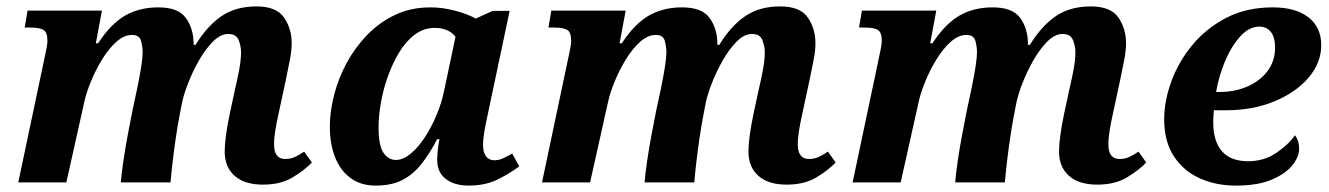

<svg xmlns="http://www.w3.org/2000/svg" viewBox="-20 -569 4147 599"><path d="M800 7Q743 7 712 -20.5Q681 -48 681 -96Q681 -117 685 -147Q689 -177 697 -215L714 -294Q719 -314 725.5 -347.5Q732 -381 732 -406Q732 -425 724.5 -444Q717 -463 692 -463Q668 -463 644.5 -439.5Q621 -416 600.5 -380Q580 -344 565.5 -306Q551 -268 546 -239L538 -197Q534 -176 528.5 -139Q523 -102 518.5 -63.5Q514 -25 512 0H357Q359 -27 365 -67.5Q371 -108 379 -150.5Q387 -193 393 -223L408 -293Q417 -337 421 -364Q425 -391 425 -405Q425 -423 420 -441.5Q415 -460 392 -460Q367 -460 343 -438.5Q319 -417 298.5 -383.5Q278 -350 263.5 -314.5Q249 -279 243 -251L187 0H37L121 -398Q123 -407 125.5 -420.5Q128 -434 128 -441Q128 -468 116 -475.5Q104 -483 75 -483H57L66 -536H298L279 -434H286Q326 -495 370.5 -520.5Q415 -546 474 -546Q535 -546 559 -514Q583 -482 584 -435V-429H590Q627 -489 671.5 -519Q716 -549 780 -549Q842 -549 866 -514.5Q890 -480 890 -434Q890 -409 883.5 -378Q877 -347 872 -321L849 -214Q843 -187 839 -163Q835 -139 835 -118Q835 -73 870 -73Q886 -73 899.5 -79Q913 -85 929 -96L953 -62Q929 -37 892 -15Q855 7 800 7Z M1152 10Q1105 10 1073 -14Q1041 -38 1025 -79.5Q1009 -121 1009 -173Q1009 -220 1022 -271.5Q1035 -323 1061 -371.5Q1087 -420 1125 -459.5Q1163 -499 1212.5 -522.5Q1262 -546 1323 -546Q1362 -546 1402 -535Q1442 -524 1464 -511L1517 -535H1570L1504 -223Q1502 -212 1497.5 -192Q1493 -172 1490 -151.5Q1487 -131 1487 -118Q1487 -93 1496.5 -81Q1506 -69 1522 -69Q1536 -69 1549 -75Q1562 -81 1578 -90L1600 -50Q1575 -31 1535.5 -10.5Q1496 10 1442 10Q1398 10 1371 -10.5Q1344 -31 1344 -70Q1344 -99 1351 -135H1344Q1320 -89 1294 -56.5Q1268 -24 1234.5 -7Q1201 10 1152 10ZM1215 -70Q1237 -70 1260 -88.5Q1283 -107 1304 -138.5Q1325 -170 1341.5 -209Q1358 -248 1366 -288L1401 -454Q1391 -468 1374 -475Q1357 -482 1337 -482Q1302 -482 1274 -461Q1246 -440 1225 -405Q1204 -370 1189.5 -329Q1175 -288 1168 -246.5Q1161 -205 1161 -172Q1161 -114 1176.5 -92Q1192 -70 1215 -70Z M2434 7Q2377 7 2346 -20.5Q2315 -48 2315 -96Q2315 -117 2319 -147Q2323 -177 2331 -215L2348 -294Q2353 -314 2359.5 -347.5Q2366 -381 2366 -406Q2366 -425 2358.5 -444Q2351 -463 2326 -463Q2302 -463 2278.5 -439.5Q2255 -416 2234.5 -380Q2214 -344 2199.5 -306Q2185 -268 2180 -239L2172 -197Q2168 -176 2162.5 -139Q2157 -102 2152.5 -63.5Q2148 -25 2146 0H1991Q1993 -27 1999 -67.5Q2005 -108 2013 -150.5Q2021 -193 2027 -223L2042 -293Q2051 -337 2055 -364Q2059 -391 2059 -405Q2059 -423 2054 -441.5Q2049 -460 2026 -460Q2001 -460 1977 -438.5Q1953 -417 1932.5 -383.5Q1912 -350 1897.5 -314.5Q1883 -279 1877 -251L1821 0H1671L1755 -398Q1757 -407 1759.5 -420.5Q1762 -434 1762 -441Q1762 -468 1750 -475.5Q1738 -483 1709 -483H1691L1700 -536H1932L1913 -434H1920Q1960 -495 2004.5 -520.5Q2049 -546 2108 -546Q2169 -546 2193 -514Q2217 -482 2218 -435V-429H2224Q2261 -489 2305.5 -519Q2350 -549 2414 -549Q2476 -549 2500 -514.5Q2524 -480 2524 -434Q2524 -409 2517.5 -378Q2511 -347 2506 -321L2483 -214Q2477 -187 2473 -163Q2469 -139 2469 -118Q2469 -73 2504 -73Q2520 -73 2533.5 -79Q2547 -85 2563 -96L2587 -62Q2563 -37 2526 -15Q2489 7 2434 7Z M3403 7Q3346 7 3315 -20.5Q3284 -48 3284 -96Q3284 -117 3288 -147Q3292 -177 3300 -215L3317 -294Q3322 -314 3328.5 -347.5Q3335 -381 3335 -406Q3335 -425 3327.5 -444Q3320 -463 3295 -463Q3271 -463 3247.5 -439.5Q3224 -416 3203.5 -380Q3183 -344 3168.5 -306Q3154 -268 3149 -239L3141 -197Q3137 -176 3131.5 -139Q3126 -102 3121.5 -63.5Q3117 -25 3115 0H2960Q2962 -27 2968 -67.5Q2974 -108 2982 -150.5Q2990 -193 2996 -223L3011 -293Q3020 -337 3024 -364Q3028 -391 3028 -405Q3028 -423 3023 -441.5Q3018 -460 2995 -460Q2970 -460 2946 -438.5Q2922 -417 2901.5 -383.5Q2881 -350 2866.5 -314.5Q2852 -279 2846 -251L2790 0H2640L2724 -398Q2726 -407 2728.5 -420.5Q2731 -434 2731 -441Q2731 -468 2719 -475.5Q2707 -483 2678 -483H2660L2669 -536H2901L2882 -434H2889Q2929 -495 2973.5 -520.5Q3018 -546 3077 -546Q3138 -546 3162 -514Q3186 -482 3187 -435V-429H3193Q3230 -489 3274.5 -519Q3319 -549 3383 -549Q3445 -549 3469 -514.5Q3493 -480 3493 -434Q3493 -409 3486.5 -378Q3480 -347 3475 -321L3452 -214Q3446 -187 3442 -163Q3438 -139 3438 -118Q3438 -73 3473 -73Q3489 -73 3502.5 -79Q3516 -85 3532 -96L3556 -62Q3532 -37 3495 -15Q3458 7 3403 7Z M3835 10Q3774 10 3723.5 -12.5Q3673 -35 3642.5 -81Q3612 -127 3612 -197Q3612 -253 3634 -314Q3656 -375 3699 -427.5Q3742 -480 3805 -513Q3868 -546 3951 -546Q4022 -546 4062 -515Q4102 -484 4102 -428Q4102 -374 4063.5 -328Q4025 -282 3957.5 -253.5Q3890 -225 3804 -225H3767Q3766 -215 3765.5 -205Q3765 -195 3765 -187Q3765 -129 3792 -97.5Q3819 -66 3874 -66Q3923 -66 3961 -91.5Q3999 -117 4020 -147Q4033 -131 4033 -104Q4033 -80 4012 -53.5Q3991 -27 3947.5 -8.5Q3904 10 3835 10ZM3783 -282Q3833 -282 3872.5 -299.5Q3912 -317 3935 -348Q3958 -379 3958 -421Q3958 -452 3945 -469Q3932 -486 3909 -486Q3877 -486 3849 -455Q3821 -424 3801.5 -377Q3782 -330 3774 -282Z"/></svg>

Font: Noto Serif
Style: Bold Italic
Weight: 700
Italic angle: -12°
Designer: Monotype Design Team
Foundry: Monotype Imaging Inc.
Version: Version 2.013